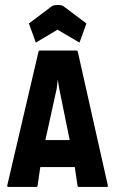

<svg xmlns="http://www.w3.org/2000/svg" viewBox="-20 -737 467 756"><path d="M8.3 -5.9 131.8 -534.2Q132.8 -538.1 136.7 -538.1H281.2Q285.2 -538.1 286.1 -534.2L404.8 -5.9Q405.3 -1 400.9 -1H290.5Q285.6 -1 285.2 -5.9L274.4 -79.1H138.7L127.9 -5.9Q127.4 -1 123 -1H12.2Q8.3 -1 8.3 -5.9ZM213.4 -387.2 207.5 -423.8 203.1 -387.2 158.7 -185.5H254.4ZM229.5 -712.9 320.3 -644.5 293 -569.3 206.5 -620.1 121.1 -569.3 93.8 -644.5 184.6 -712.9Q192.4 -717.3 208 -717.3Q223.1 -717.3 229.5 -712.9Z"/></svg>

Font: WRV
Style: Display
Weight: 400
Designer: Will Viles x Danh Hong
Version: Version 8.001; ttfautohint (v1.8.3)